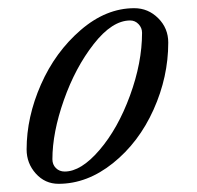

<svg xmlns="http://www.w3.org/2000/svg" viewBox="-20 -434 480 469"><path d="M308 -414Q342 -414 366.5 -389.5Q391 -365 391 -330Q391 -246 355 -166Q319 -86 256 -35.5Q193 15 123 15Q90 15 67.5 -10Q45 -35 45 -69Q45 -148 80 -227.5Q115 -307 177 -360.5Q239 -414 308 -414ZM298 -384Q254 -384 209 -326.5Q164 -269 136 -189.5Q108 -110 108 -45Q108 -32 116.5 -23.5Q125 -15 138 -15Q178 -15 223 -67.5Q268 -120 297.5 -200.5Q327 -281 327 -354Q327 -366 318.5 -375Q310 -384 298 -384Z"/></svg>

Font: EB Garamond 12
Style: Italic
Weight: 400
Italic angle: -17°
Version: Version 0.016; ttfautohint (v1.8.4)